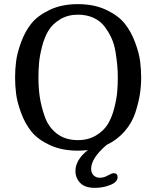

<svg xmlns="http://www.w3.org/2000/svg" viewBox="-20 -729 756 929"><path d="M496 -28Q421 36 421 88Q421 107 432.5 119Q444 131 463 131Q483 131 502 120Q521 109 530 109Q549 109 549 128Q549 152 513.5 166Q478 180 439 180Q391 180 368 156Q345 132 345 98Q345 45 405 -3Q382 0 357 0Q279 0 221 -27Q163 -54 132 -92.5Q101 -131 82 -183Q63 -235 58 -274.5Q53 -314 53 -354Q53 -394 58 -433Q63 -472 82 -524.5Q101 -577 132 -615.5Q163 -654 221 -681.5Q279 -709 357 -709Q435 -709 493.5 -681.5Q552 -654 583 -615.5Q614 -577 633.5 -524.5Q653 -472 658 -432.5Q663 -393 663 -354Q663 -314 657 -274Q651 -234 635 -184.5Q619 -135 583 -93.5Q547 -52 496 -28ZM166 -354Q166 -306 172 -262.5Q178 -219 196 -166.5Q214 -114 255 -82.5Q296 -51 357 -51Q407 -51 444.5 -73.5Q482 -96 501.5 -128Q521 -160 532.5 -204.5Q544 -249 547 -283Q550 -317 550 -354Q550 -384 547.5 -412Q545 -440 539 -477.5Q533 -515 519.5 -544.5Q506 -574 485.5 -601Q465 -628 432 -643Q399 -658 357 -658Q308 -658 271 -635.5Q234 -613 214.5 -581Q195 -549 183.5 -504Q172 -459 169 -425Q166 -391 166 -354Z"/></svg>

Font: Marmelad
Style: Regular
Weight: 400
Designer: Manvel Shmavonyan
Foundry: Cyreal
Version: Version 1.001;PS 001.001;hotconv 1.0.88;makeotf.lib2.5.64775